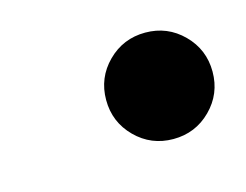

<svg xmlns="http://www.w3.org/2000/svg" viewBox="-39 -537 321 251"><g transform="rotate(-15 121.5 -412.0)"><path d="M99 -412Q99 -442 120 -463Q141 -484 171 -484Q201 -484 222 -463Q243 -442 243 -412Q243 -382 222 -361Q201 -340 171 -340Q141 -340 120 -361Q99 -382 99 -412Z"/></g></svg>

Font: Bodoni* 72 Medium
Style: Italic
Weight: 500
Italic angle: -13°
Version: Version 1.002; ttfautohint (v0.97) -l 8 -r 50 -G 200 -x 14 -